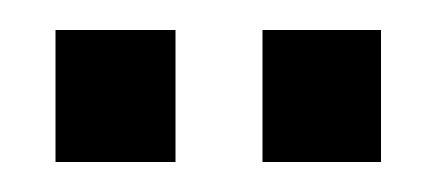

<svg xmlns="http://www.w3.org/2000/svg" viewBox="-20 -685 291 128"><path d="M17 -665H97V-577H17ZM155 -665H234V-577H155Z"/></svg>

Font: Pragati Narrow
Style: Regular
Weight: 400
Designer: Hector Gatti, Marcela Romero, Pablo Cosgaya and Nicolas Silva
Foundry: Omnibus-Type
Version: Version 1.010; ttfautohint (v1.3)